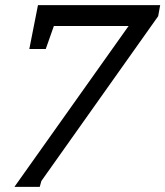

<svg xmlns="http://www.w3.org/2000/svg" viewBox="-20 -691 644 748"><path d="M596.2 -627.9 141.1 14.2 134.8 37.1H36.1L481 -589.8H189.9L158.2 -500H94.2L127.9 -670.9H604Z"/></svg>

Font: Charis SIL Cyr
Style: Italic
Weight: 400
Italic angle: -11°
Foundry: SIL International
Version: Version 5.000